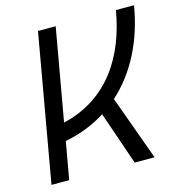

<svg xmlns="http://www.w3.org/2000/svg" viewBox="-104 -784 815 875"><g transform="rotate(-15 303.5 -346.5)"><path d="M31.7 0H115.2L146.5 -176.3C218.3 -189.9 282.2 -215.8 337.9 -251L424.3 0H518.1L407.7 -304.2C513.7 -399.4 581.1 -536.6 606.9 -693.4H521.5C485.4 -482.9 377.4 -310.5 160.6 -259.3L237.3 -693.4H153.8Z"/></g></svg>

Font: Cascadia Mono NF SemiLight
Style: Italic
Weight: 350
Italic angle: -10°
Monospace: yes
Designer: Aaron Bell
Foundry: Saja Typeworks
Version: Version 2404.023